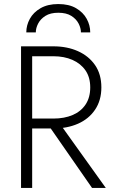

<svg xmlns="http://www.w3.org/2000/svg" viewBox="-20 -929 563 949"><path d="M203 -334 435 0H503L264 -334ZM84 -700V0H139V-700ZM113 -651H244Q297 -651 338 -633Q379 -615 402.5 -581Q426 -547 426 -497Q426 -447 403 -412.5Q380 -378 339 -360.5Q298 -343 244 -343H113V-294H244Q312 -294 365.5 -317.5Q419 -341 450 -387Q481 -433 481 -497Q481 -562 450 -607Q419 -652 365.5 -676Q312 -700 244 -700H113ZM110 -769Q110 -804 127.5 -836Q145 -868 180.5 -888.5Q216 -909 268 -909Q321 -909 356 -888.5Q391 -868 408.5 -836Q426 -804 426 -769H380Q380 -790 368.5 -812.5Q357 -835 332.5 -850.5Q308 -866 268 -866Q229 -866 204.5 -850.5Q180 -835 168.5 -812.5Q157 -790 157 -769Z"/></svg>

Font: Jost Light
Style: Regular
Weight: 300
Version: Version 3.710